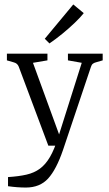

<svg xmlns="http://www.w3.org/2000/svg" viewBox="-20 -654 490 862"><path d="M16 141Q64 138 99 130Q134 122 159.5 103Q185 84 204.5 50.5Q224 17 241 -37L347 -372L285 -383V-413H441V-383L410 -374Q402 -372 396.5 -367.5Q391 -363 388 -353L263 19Q233 107 196 147.5Q159 188 96 188Q77 188 57 186.5Q37 185 16 182ZM252 0H197L64 -355Q58 -370 42 -374L11 -383V-413H193V-383L128 -372L259 -13ZM181 -480 309 -634 356 -595Q342 -577 316 -552Q290 -527 260 -502.5Q230 -478 202 -459Z"/></svg>

Font: Rasa Light
Style: Regular
Weight: 300
Designer: Anna Giedrys (Yrsa+Rasa design), David Brezina (Yrsa art-direction, Rasa art-direction, design)
Foundry: Rosetta Type Foundry
Version: Version 2.004